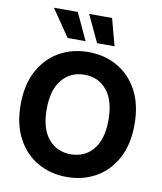

<svg xmlns="http://www.w3.org/2000/svg" viewBox="-102 -1040 952 1131"><g transform="rotate(10 374.5 -474.5)"><path d="M374.5 9.8Q277.8 9.8 200.7 -34.2Q123.5 -78.1 78.6 -161.6Q33.7 -245.1 33.7 -363.3Q33.7 -482.4 78.6 -565.9Q123.5 -649.4 200.7 -693.4Q277.8 -737.3 374.5 -737.3Q471.2 -737.3 548.3 -693.4Q625.5 -649.4 670.2 -565.9Q714.8 -482.4 714.8 -363.3Q714.8 -244.6 670.2 -161.1Q625.5 -77.6 548.3 -33.9Q471.2 9.8 374.5 9.8ZM374.5 -126Q458.5 -126 508.8 -187Q559.1 -248 559.1 -363.3Q559.1 -479 508.8 -540.3Q458.5 -601.6 374.5 -601.6Q291 -601.6 240.2 -540.3Q189.5 -479 189.5 -363.3Q189.5 -248 240.2 -187Q291 -126 374.5 -126ZM238.3 -797.4 127.9 -959H270.5L345.7 -797.4ZM414.6 -797.4 338.4 -959H475.6L519 -797.4Z"/></g></svg>

Font: Inter Tight
Style: Bold
Weight: 700
Designer: Rasmus Andersson
Foundry: rsms
Version: Version 3.004; ttfautohint (v1.8.4.7-5d5b)